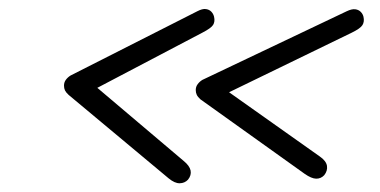

<svg xmlns="http://www.w3.org/2000/svg" viewBox="-20 -545 861 435"><path d="M362 -141 135.5 -330Q129.5 -335.5 127.2 -340.2Q125 -345 125 -351Q125 -358.5 129.2 -364.2Q133.5 -370 140 -374L427 -519.5Q438.5 -525.5 446.2 -524.5Q454 -523.5 458.8 -518.5Q463.5 -513.5 465 -507Q467.5 -496 462.8 -488.5Q458 -481 438.5 -471L200.5 -346L396 -180.5Q409.5 -169.5 411.8 -158.8Q414 -148 406 -138Q398.5 -130 387.2 -129.8Q376 -129.5 362 -141ZM670.5 -151 434 -320Q428 -325.5 425.8 -330.2Q423.5 -335 423.5 -341Q423.5 -348.5 427.8 -354.2Q432 -360 438.5 -364L765.5 -519.5Q777 -525 784.8 -524Q792.5 -523 797.2 -518.2Q802 -513.5 803.5 -507Q806 -496 801.2 -488.2Q796.5 -480.5 777 -471L499 -336L704.5 -190.5Q719 -180.5 720.8 -169.2Q722.5 -158 714.5 -148Q707 -140 696.2 -140.2Q685.5 -140.5 670.5 -151Z"/></svg>

Font: Edu VIC WA NT Hand Pre
Style: Regular
Weight: 400
Designer: Tina and Corey Anderson, Eben Sorkin, Mirko Velimirovic
Foundry: Google for Education
Version: Version 1.000